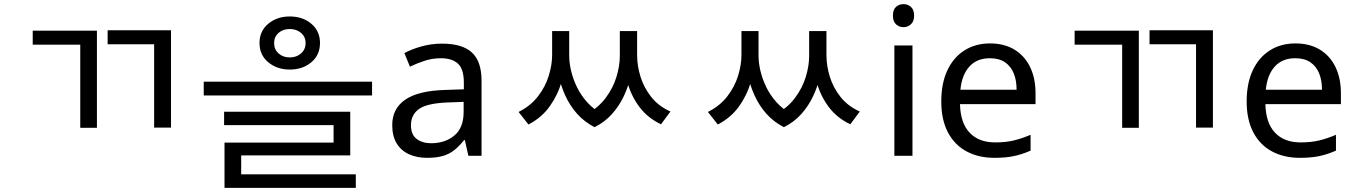

<svg xmlns="http://www.w3.org/2000/svg" viewBox="-20 -757 6587 933"><path d="M139 -608H451V-136H370V-540H139ZM503 -610H811V-137H729V-542H503Z M1388 -677Q1451 -677 1493 -641.5Q1535 -606 1535 -548Q1535 -490 1493 -454.5Q1451 -419 1388 -419Q1326 -419 1283.5 -454.5Q1241 -490 1241 -548Q1241 -606 1283.5 -641.5Q1326 -677 1388 -677ZM1388 -616Q1355 -616 1333.5 -597Q1312 -578 1312 -548Q1312 -517 1333.5 -497.5Q1355 -478 1388 -478Q1421 -478 1443 -497.5Q1465 -517 1465 -548Q1465 -578 1443 -597Q1421 -616 1388 -616ZM970 -360H1788V-293H970ZM1069 -214H1682V-2H1152V112H1071V-64H1601V-149H1069ZM1071 90H1709V156H1071Z M2128 -545Q2226 -545 2273 -502Q2320 -459 2320 -365V0H2256L2239 -76H2235Q2212 -47 2187.5 -27.5Q2163 -8 2131.5 1Q2100 10 2055 10Q2007 10 1968.5 -7Q1930 -24 1908 -59.5Q1886 -95 1886 -149Q1886 -229 1949 -272.5Q2012 -316 2143 -320L2234 -323V-355Q2234 -422 2205 -448Q2176 -474 2123 -474Q2081 -474 2043 -461.5Q2005 -449 1972 -433L1945 -499Q1980 -518 2028 -531.5Q2076 -545 2128 -545ZM2154 -259Q2054 -255 2015.5 -227Q1977 -199 1977 -148Q1977 -103 2004.5 -82Q2032 -61 2075 -61Q2143 -61 2188 -98.5Q2233 -136 2233 -214V-262Z M2663 -606H2728V-489Q2728 -427 2709.5 -361.5Q2691 -296 2651.5 -240.5Q2612 -185 2548 -152L2500 -213Q2558 -242 2594 -288.5Q2630 -335 2646.5 -388.5Q2663 -442 2663 -489ZM2684 -606H2746V-486Q2746 -451 2755.5 -411.5Q2765 -372 2784 -333Q2803 -294 2833.5 -260Q2864 -226 2906 -203L2869 -139Q2819 -165 2784 -204.5Q2749 -244 2727 -292.5Q2705 -341 2694.5 -390.5Q2684 -440 2684 -486ZM2992 -606H3055V-486Q3055 -439 3044.5 -388.5Q3034 -338 3011.5 -290Q2989 -242 2953.5 -202.5Q2918 -163 2869 -139L2831 -203Q2887 -233 2923 -281Q2959 -329 2975.5 -383Q2992 -437 2992 -486ZM3011 -606H3076V-489Q3076 -437 3092.5 -384Q3109 -331 3144.5 -286Q3180 -241 3238 -215L3192 -153Q3127 -184 3087 -237.5Q3047 -291 3029 -356.5Q3011 -422 3011 -489Z M3583 -606H3648V-489Q3648 -427 3629.5 -361.5Q3611 -296 3571.5 -240.5Q3532 -185 3468 -152L3420 -213Q3478 -242 3514 -288.5Q3550 -335 3566.5 -388.5Q3583 -442 3583 -489ZM3604 -606H3666V-486Q3666 -451 3675.5 -411.5Q3685 -372 3704 -333Q3723 -294 3753.5 -260Q3784 -226 3826 -203L3789 -139Q3739 -165 3704 -204.5Q3669 -244 3647 -292.5Q3625 -341 3614.5 -390.5Q3604 -440 3604 -486ZM3912 -606H3975V-486Q3975 -439 3964.5 -388.5Q3954 -338 3931.5 -290Q3909 -242 3873.5 -202.5Q3838 -163 3789 -139L3751 -203Q3807 -233 3843 -281Q3879 -329 3895.5 -383Q3912 -437 3912 -486ZM3931 -606H3996V-489Q3996 -437 4012.5 -384Q4029 -331 4064.5 -286Q4100 -241 4158 -215L4112 -153Q4047 -184 4007 -237.5Q3967 -291 3949 -356.5Q3931 -422 3931 -489Z M4414 -536V0H4326V-536ZM4371 -737Q4391 -737 4406.5 -723.5Q4422 -710 4422 -681Q4422 -653 4406.5 -639Q4391 -625 4371 -625Q4349 -625 4334 -639Q4319 -653 4319 -681Q4319 -710 4334 -723.5Q4349 -737 4371 -737Z M4791 -546Q4860 -546 4909.5 -516Q4959 -486 4985.5 -431.5Q5012 -377 5012 -304V-251H4645Q4647 -160 4691.5 -112.5Q4736 -65 4816 -65Q4867 -65 4906.5 -74.5Q4946 -84 4988 -102V-25Q4947 -7 4907 1.5Q4867 10 4812 10Q4736 10 4677.5 -21Q4619 -52 4586.5 -113.5Q4554 -175 4554 -264Q4554 -352 4583.5 -415Q4613 -478 4666.5 -512Q4720 -546 4791 -546ZM4790 -474Q4727 -474 4690.5 -433.5Q4654 -393 4647 -321H4920Q4920 -367 4906 -401Q4892 -435 4863.5 -454.5Q4835 -474 4790 -474Z M5202 -608H5514V-136H5433V-540H5202ZM5566 -610H5874V-137H5792V-542H5566Z M6275 -546Q6344 -546 6393.5 -516Q6443 -486 6469.5 -431.5Q6496 -377 6496 -304V-251H6129Q6131 -160 6175.5 -112.5Q6220 -65 6300 -65Q6351 -65 6390.5 -74.5Q6430 -84 6472 -102V-25Q6431 -7 6391 1.5Q6351 10 6296 10Q6220 10 6161.5 -21Q6103 -52 6070.5 -113.5Q6038 -175 6038 -264Q6038 -352 6067.5 -415Q6097 -478 6150.5 -512Q6204 -546 6275 -546ZM6274 -474Q6211 -474 6174.5 -433.5Q6138 -393 6131 -321H6404Q6404 -367 6390 -401Q6376 -435 6347.5 -454.5Q6319 -474 6274 -474Z"/></svg>

Font: korean25
Style: Book
Weight: 400
Designer: Jelle Bosma - Monotype Design Team
Foundry: Monotype Imaging Inc.
Version: Version 2.003